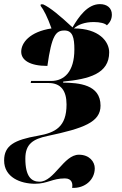

<svg xmlns="http://www.w3.org/2000/svg" viewBox="-52 -681 590 932"><path d="M298 231C361 234 408 191 408 136C408 104 382 70 331 70C257 70 211 201 140 201C101 201 71 177 71 89C71 18 108 -6 179 -21C354 -58 436 -88 436 -168C436 -271 331 -279 254 -280L255 -285C380 -297 478 -323 478 -427C478 -480 428 -543 307 -543C326 -561 359 -574 403 -574C433 -574 458 -568 467 -558C482 -572 491 -588 491 -610C491 -642 468 -661 433 -661C373 -661 330 -600 300 -548C240 -604 191 -645 157 -660H146L145 -653C160 -634 179 -597 198 -543C92 -527 51 -473 51 -430C51 -390 91 -361 178 -361C199 -510 219 -533 261 -533C301 -533 309 -497 309 -441C309 -332 259 -288 196 -288H99L97 -278H184C243 -278 271 -241 271 -174C271 -66 218 -37 132 -22C18 -2 -32 25 -32 98C-32 180 48 211 118 211C178 211 202 185 263 185C298 185 302 212 298 231Z"/></svg>

Font: Noto Serif Display SemiCondensed Black
Style: Italic
Weight: 900
Width: 4
Italic angle: -12°
Designer: Monotype Design Team
Foundry: Monotype Imaging Inc.
Version: Version 2.009